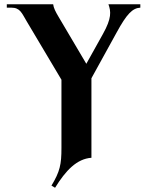

<svg xmlns="http://www.w3.org/2000/svg" viewBox="-20 -742 692 903"><path d="M222 131 239 141C289 60 341 5 410 0V-374L529 -590C576 -676 603 -704 640 -706V-722H490C502 -688 506 -657 464 -582L386 -442L256 -662C241 -687 232 -705 230 -722H12V-706H33C75 -706 82 -681 106 -641L269 -367V-46C269 31 262 65 222 131Z"/></svg>

Font: Sinistre
Style: Bold
Weight: 700
Designer: Jules Durand
Foundry: Collletttivo
Version: Version 69.420;Glyphs 3.2 (3217)